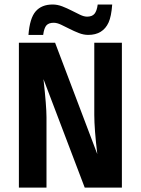

<svg xmlns="http://www.w3.org/2000/svg" viewBox="-20 -853 640 873"><path d="M365.2 0 177.7 -493.2Q191.4 -370.1 191.4 -320.3V0H65.9V-658.7H230.5L422.4 -152.3Q408.7 -267.1 408.7 -330.6V-658.7H534.2V0ZM381.3 -694.3Q359.9 -694.3 338.1 -702.9Q316.4 -711.4 295.9 -721.9Q275.4 -732.4 257.1 -741Q238.8 -749.5 224.1 -749.5Q202.1 -749.5 191.4 -738Q180.7 -726.6 176.3 -694.3H109.4Q115.2 -770.5 142.3 -801.5Q169.4 -832.5 219.2 -832.5Q241.2 -832.5 263.2 -824Q285.2 -815.4 305.7 -804.9Q326.2 -794.4 344 -785.9Q361.8 -777.3 376 -777.3Q398.9 -777.3 409.7 -790.3Q420.4 -803.2 424.3 -832.5H490.2Q486.3 -778.3 473.6 -750.5Q460.9 -722.7 437.7 -708.5Q414.6 -694.3 381.3 -694.3Z"/></svg>

Font: Cousine
Style: Bold
Weight: 700
Monospace: yes
Designer: Steve Matteson
Foundry: Ascender Corporation
Version: Version 1.20